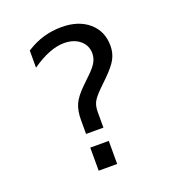

<svg xmlns="http://www.w3.org/2000/svg" viewBox="-116 -709 732 801"><g transform="rotate(-20 250.0 -308.0)"><path d="M266.6 -162.1H189.5V-224.6Q189.5 -264.6 201.7 -292.5Q213.9 -320.3 248 -353.5L284.2 -388.7Q309.6 -413.1 319.3 -431.2Q329.1 -449.2 329.1 -468.8Q329.1 -504.9 302.2 -527.3Q275.4 -549.8 231.4 -549.8Q200.2 -549.8 164.1 -535.6Q127.9 -521.5 87.9 -493.2V-569.3Q126 -593.8 164.6 -605Q203.1 -616.2 245.1 -616.2Q320.3 -616.2 365.7 -577.1Q411.1 -538.1 411.1 -472.7Q411.1 -441.4 397 -415Q382.8 -388.7 344.7 -351.6L309.6 -317.4Q282.2 -290 274.4 -272.9Q266.6 -255.9 266.6 -231.4V-211.9ZM186.5 -102.5H268.6V0H186.5Z"/></g></svg>

Font: BabelStone Xiangqi Colour
Style: Regular
Weight: 400
Designer: Andrew West
Foundry: BabelStone
Version: Version 11.001 November 01, 2021